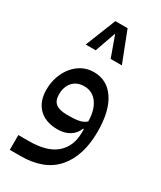

<svg xmlns="http://www.w3.org/2000/svg" viewBox="-232 -780 924 1100"><g transform="rotate(30 230.0 -230.5)"><path d="M33 142H101Q224 142 282.5 90Q341 38 341 -52V-75H336Q322 -38 289 -18Q256 2 211 2Q131 2 86.5 -42Q42 -86 42 -164Q42 -210 56 -250.5Q70 -291 95 -321.5Q120 -352 154 -369.5Q188 -387 229 -387Q317 -387 367 -312Q417 -237 417 -102Q417 59 338.5 149.5Q260 240 103 240H33ZM233 -98Q275 -98 300.5 -104.5Q326 -111 341 -126Q340 -201 308 -245Q276 -289 222 -289Q173 -289 145.5 -258Q118 -227 118 -176Q118 -135 141.5 -116.5Q165 -98 213 -98ZM347 -500H273L224 -636H222L174 -500H108L188 -701H269Z"/></g></svg>

Font: IBM Plex Sans Arabic Text
Style: Regular
Weight: 450
Designer: Mike Abbink, Paul van der Laan, Pieter van Rosmalen, Wael Morcos, Khajak Apelian
Foundry: Bold Monday
Version: Version 1.2